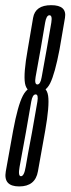

<svg xmlns="http://www.w3.org/2000/svg" viewBox="-50 -698 266 724"><path d="M22.5 5Q83 5 93 -51.8Q103 -108.5 120.5 -205.5Q137 -299.5 131.5 -336.8Q126 -374 90.5 -374Q55.5 -374 36.2 -337Q17 -300 -0.5 -205.5Q-18.5 -108 -28.2 -51.5Q-38 5 22.5 5ZM29 -33.5Q17.5 -33.5 23.8 -68.5Q30 -103.5 47.5 -198Q63 -287.5 67.8 -314.8Q72.5 -342 84.5 -342Q95.5 -342 91 -314.8Q86.5 -287.5 70.5 -198Q52.5 -103.5 46.8 -68.5Q41 -33.5 29 -33.5ZM86 -348.5Q121.5 -348.5 139.2 -384.2Q157 -420 174.5 -511.5Q187 -583 195 -630.8Q203 -678.5 143 -678.5Q83 -678.5 74.8 -630.8Q66.5 -583 54.5 -511.5Q38 -419.5 44.2 -384Q50.5 -348.5 86 -348.5ZM91 -379.5Q79.5 -379.5 84.2 -407.5Q89 -435.5 104 -517.5Q115.5 -585 120.2 -612.8Q125 -640.5 136.5 -640.5Q148 -640.5 143.5 -612.8Q139 -585 127 -517.5Q112 -435.5 107.2 -407.5Q102.5 -379.5 91 -379.5Z"/></svg>

Font: Anybody UltraCondensed Light
Style: Italic
Weight: 300
Width: 1
Italic angle: -10°
Version: Version 1.113;gftools[0.9.25]